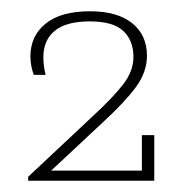

<svg xmlns="http://www.w3.org/2000/svg" viewBox="-20 -613 324 341"><path d="M30 -292V-299L143 -405Q181 -440 199 -463.5Q217 -487 217 -512Q217 -541 199 -558Q181 -575 139 -575Q98 -575 77.5 -558.5Q57 -542 57 -511Q57 -503 58 -495.5Q59 -488 61 -480H40Q37 -488 35.5 -496.5Q34 -505 34 -513Q34 -549 61 -571Q88 -593 140 -593Q188 -593 214.5 -572Q241 -551 241 -514Q241 -485 221.5 -458.5Q202 -432 164 -397L57 -297L51 -310H232V-373H254V-292Z"/></svg>

Font: Rokkitt Thin
Style: Regular
Weight: 250
Version: Version 3.103